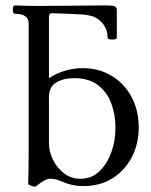

<svg xmlns="http://www.w3.org/2000/svg" viewBox="-20 -677 560 710"><path d="M289 11Q264 11 243.5 6Q223 1 206 -7Q192 -13 183 -14.5Q174 -16 165 -16Q147 -16 113 12Q109 15 96.5 10.5Q84 6 84 3Q85 -13 85.5 -47.5Q86 -82 86 -125V-590Q86 -626 36 -626Q30 -626 28 -634Q26 -642 28 -649.5Q30 -657 36 -657Q58 -656 80 -655.5Q102 -655 124 -655Q186 -655 248.5 -656Q311 -657 374 -657Q397 -657 404.5 -653.5Q412 -650 412 -640V-537Q412 -533 403.5 -531.5Q395 -530 386.5 -531.5Q378 -533 378 -537Q378 -577 348 -602Q333 -614 319.5 -617.5Q306 -621 292 -623Q289 -623 272 -624Q255 -625 232 -626Q208 -627 191.5 -627.5Q175 -628 171 -628Q161 -628 161 -615V-388Q219 -425 286 -425Q346 -425 393 -396.5Q440 -368 466.5 -318.5Q493 -269 493 -205Q493 -145 467.5 -96Q442 -47 396.5 -18Q351 11 289 11ZM278 -16Q318 -16 346.5 -42.5Q375 -69 391 -112Q407 -155 407 -205Q407 -253 391.5 -294.5Q376 -336 342.5 -362Q309 -388 255 -388Q215 -388 188 -372Q161 -356 161 -317V-147Q161 -118 175 -88Q189 -58 215.5 -37Q242 -16 278 -16Z"/></svg>

Font: Junicode SmExp
Style: Regular
Weight: 400
Width: 6
Designer: Peter S. Baker
Version: Version 2.205; ttfautohint (v1.8.4)